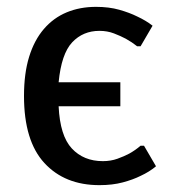

<svg xmlns="http://www.w3.org/2000/svg" viewBox="-20 -530 495 560"><path d="M270 -440Q222 -440 190.5 -406.5Q159 -373 151 -290H331V-220H151Q155 -134 189.5 -97Q224 -60 280 -60Q303 -60 322.5 -67Q342 -74 357 -82Q375 -92 390 -105H400L435 -45Q416 -29 390 -17Q368 -6 338 2Q308 10 270 10Q169 10 109.5 -54.5Q50 -119 50 -250Q50 -316 65 -364.5Q80 -413 108 -445.5Q136 -478 174.5 -494Q213 -510 260 -510Q298 -510 328 -501.5Q358 -493 380 -482Q406 -470 425 -455L390 -395H380Q365 -407 347 -417Q332 -425 312.5 -432.5Q293 -440 270 -440Z"/></svg>

Font: Scada
Style: Regular
Weight: 400
Designer: Jovanny Lemonad
Foundry: Jovanny Lemonad
Version: Version 3.005; ttfautohint (v0.91) -l 8 -r 50 -G 200 -x 0 -w